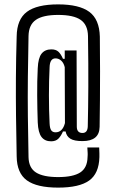

<svg xmlns="http://www.w3.org/2000/svg" viewBox="-20 -736 530 875"><path d="M245 119Q148 119 102.5 86Q57 53 56 -23Q54 -120 53 -206.5Q52 -293 52.5 -381Q53 -469 56 -570Q57 -648 102.5 -682Q148 -716 245 -716Q341 -716 387 -682Q433 -648 435 -569Q436 -480 436 -411Q436 -342 435.5 -281.5Q435 -221 434 -158Q433 -93 356 -93Q318 -93 300.5 -104Q283 -115 279 -137H267Q258 -116 246 -104Q234 -92 213 -92Q184 -92 169 -112Q154 -132 152 -178Q150 -236 149.5 -301.5Q149 -367 152 -425Q154 -472 169.5 -491.5Q185 -511 214 -511Q234 -511 245.5 -501Q257 -491 267 -468H275V-506H329L330 -159Q330 -130 356 -130Q379 -130 380 -160Q382 -245 382.5 -341.5Q383 -438 381 -572Q380 -623 347.5 -645.5Q315 -668 245 -668Q176 -668 143.5 -645.5Q111 -623 110 -572Q108 -474 107 -384.5Q106 -295 107 -206Q108 -117 110 -20Q111 29 144 50Q177 71 245 71Q313 71 345.5 50Q378 29 379 -20Q380 -31 379.5 -39Q379 -47 378 -64H432Q433 -45 433 -37Q433 -29 433 -20Q431 55 386 87Q341 119 245 119ZM233 -133Q265 -133 276 -175L275 -430Q270 -450 258.5 -460Q247 -470 233 -470Q207 -470 206 -429Q203 -369 203 -301.5Q203 -234 206 -174Q207 -151 213.5 -142Q220 -133 233 -133Z"/></svg>

Font: Big Shoulders Display
Style: Regular
Weight: 400
Designer: Patric King
Foundry: XO Type Co
Version: Version 1.000; ttfautohint (v1.8.2)